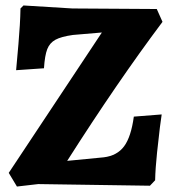

<svg xmlns="http://www.w3.org/2000/svg" viewBox="-20 -677 626 703"><path d="M12 -44 353 -558 247 -549Q204 -543 183 -531.5Q162 -520 153 -497Q144 -474 141 -427L39 -420Q41 -442 47.5 -515.5Q54 -589 55 -646L66 -657L245 -646L554 -644L575 -597Q410 -377 226 -88L360 -101Q409 -107 434.5 -141.5Q460 -176 470 -250L572 -258Q570 -247 565.5 -211Q561 -175 555 -118Q549 -61 548 -17L529 3L120 -3L42 6Z"/></svg>

Font: Alegreya SC ExtraBold
Style: Regular
Weight: 800
Designer: Juan Pablo del Peral
Foundry: Huerta Tipografica
Version: Version 2.007; ttfautohint (v1.6)